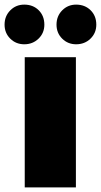

<svg xmlns="http://www.w3.org/2000/svg" viewBox="-32 -812 437 832"><path d="M-12.2 -705.1Q-12.2 -742.2 12.5 -767.1Q37.1 -792 73.2 -792Q111.3 -792 135.7 -767.6Q160.2 -743.2 160.2 -705.1Q160.2 -668.9 135 -644.5Q109.9 -620.1 73.2 -620.1Q37.1 -620.1 12.5 -644.5Q-12.2 -668.9 -12.2 -705.1ZM75.2 0V-564H296.9V0ZM212.9 -705.1Q212.9 -742.2 237.5 -767.1Q262.2 -792 297.9 -792Q335.9 -792 360.6 -767.6Q385.3 -743.2 385.3 -705.1Q385.3 -668.9 360.1 -644.5Q335 -620.1 297.9 -620.1Q262.2 -620.1 237.5 -644.5Q212.9 -668.9 212.9 -705.1Z"/></svg>

Font: Poppins Black
Style: Regular
Weight: 900
Designer: Ninad Kale (Devanagari), Jonny Pinhorn (Latin)
Foundry: Indian Type Foundry
Version: 4.004